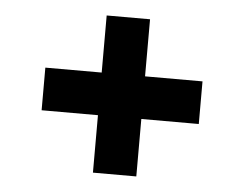

<svg xmlns="http://www.w3.org/2000/svg" viewBox="-39 -510 656 516"><g transform="rotate(5 289.0 -252.0)"><path d="M229 -40V-195H77V-310H229V-464H346V-310H501V-195H346V-40Z"/></g></svg>

Font: Saira Expanded
Style: Bold
Weight: 700
Width: 7
Designer: Hector Gatti with collaboration of the Omnibus-Type team
Foundry: Omnibus-Type
Version: Version 1.100; ttfautohint (v1.8.3)